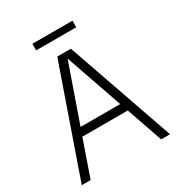

<svg xmlns="http://www.w3.org/2000/svg" viewBox="-194 -960 1009 1087"><g transform="rotate(-30 310.5 -416.5)"><path d="M22 0H80L162 -236H459L541 0H599L355 -700H266ZM180 -790H442V-833H180ZM181 -289 311 -661 440 -289Z"/></g></svg>

Font: Uncut Sans Light
Style: Regular
Weight: 300
Designer: Kasper Nordkvist
Foundry: UNCUT.wtf
Version: Version 1.304;Glyphs 3.2 (3246)